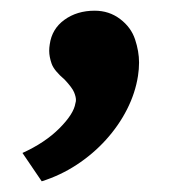

<svg xmlns="http://www.w3.org/2000/svg" viewBox="-20 -146 321 359"><path d="M58 193 22 140Q64 121 91 94Q118 67 121 47Q122 44 122 41Q122 35 118.5 26.5Q115 18 101 3Q81 -14 76.5 -27Q72 -40 72 -51Q72 -57 73 -63Q77 -92 100.5 -109Q124 -126 157 -126Q184 -126 204.5 -110.5Q225 -95 232.5 -72.5Q240 -50 240 -29Q240 -17 238 -4Q233 28 217.5 58.5Q202 89 178 115.5Q154 142 123.5 162Q93 182 58 193Z"/></svg>

Font: Lexend SemBd
Style: Italic
Weight: 600
Italic angle: -8.13011°
Designer: Bonnie Shaver-Troup, Thomas Jockin
Foundry: Lexend
Version: Version 1.007